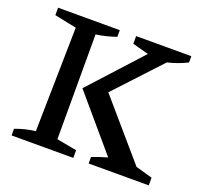

<svg xmlns="http://www.w3.org/2000/svg" viewBox="-114 -784 976 918"><g transform="rotate(20 373.5 -325.0)"><path d="M32 0V-34Q59 -44 84 -50Q109 -56 134 -59L144 -589L32 -612V-650H346V-616Q323 -608 297.5 -601.5Q272 -595 244 -591V-58L346 -39V0ZM424 0V-33Q462 -48 502 -59L273 -328L511 -589L429 -611V-650H710V-618Q662 -594 610 -582L396 -352L645 -63L730 -39V0Z"/></g></svg>

Font: Piazzolla Medium
Style: Regular
Weight: 500
Designer: Juan Pablo del Peral
Foundry: Huerta Tipografica
Version: Version 1.330